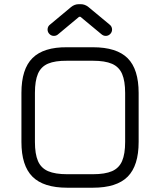

<svg xmlns="http://www.w3.org/2000/svg" viewBox="-20 -876 747 896"><path d="M293.5 0Q183 0 131.5 -51.5Q80 -103 80 -213.5V-442.5Q80 -554 131.8 -605.2Q183.5 -656.5 293 -655.5H413.5Q524.5 -655.5 575.8 -604.2Q627 -553 627 -442V-213.5Q627 -103 575.8 -51.5Q524.5 0 413.5 0ZM293.5 -63H413.5Q470 -63 502.8 -77.2Q535.5 -91.5 549.8 -124.5Q564 -157.5 564 -213.5V-442Q564 -498 549.8 -531Q535.5 -564 502.8 -578.2Q470 -592.5 413.5 -592.5H293Q237 -593 204.2 -579Q171.5 -565 157.2 -532Q143 -499 143 -442.5V-213.5Q143 -157.5 157.2 -124.5Q171.5 -91.5 204.5 -77.2Q237.5 -63 293.5 -63ZM231.5 -708.5Q219.5 -708.5 210.8 -717.2Q202 -726 202 -738Q202 -753.5 215 -762.5L311.5 -843Q328 -856.5 348 -856.5H356.5Q376.5 -856.5 393 -843L490 -762.5Q503 -753 503 -738Q503 -726 494.2 -717.2Q485.5 -708.5 473.5 -708.5Q462 -708.5 452.5 -717L355.5 -797.5H349L252.5 -717Q243.5 -708.5 231.5 -708.5Z"/></svg>

Font: Jura Light Medium
Style: Regular
Weight: 500
Version: Version 5.106